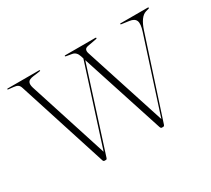

<svg xmlns="http://www.w3.org/2000/svg" viewBox="-102 -580 808 735"><g transform="rotate(-30 302.5 -212.5)"><path d="M181 0H175Q170.5 0 168.5 -5.5L42.5 -398Q39 -409.5 32.2 -413.5Q25.5 -417.5 14 -418.5L-8.5 -421Q-10.5 -421 -10.5 -423Q-10.5 -425 -8.5 -425H131Q134 -425 134 -422.5Q134 -421 130.5 -420.5L100.5 -416.5Q81.5 -414 76.8 -405.2Q72 -396.5 77 -380L189 -31.5L300.5 -379.5L297 -391Q290 -413 272 -416L248.5 -420Q243.5 -420.5 243.5 -423Q243.5 -425 246.5 -425H379.5Q383 -425 383 -422.5Q383 -420 379 -419.5L341.5 -412.5Q329 -410.5 326.5 -403.5Q324 -396.5 327.5 -386.5L443 -29.5L548 -354Q558 -384.5 552.5 -398.8Q547 -413 524.5 -416L492 -420.5Q488.5 -421 488.5 -423Q488.5 -425 491 -425H610.5Q614.5 -425 614.5 -422.5Q614.5 -420 611 -419.5L598.5 -416Q571.5 -408 554.5 -355L441 -6.5Q439 0 434.5 0H428Q424 0 421.5 -7L303.5 -370.5L186.5 -4.5Q185 0 181 0Z"/></g></svg>

Font: Fraunces 144pt Thin
Style: Regular
Weight: 100
Version: Version 1.000;[f99f86859]